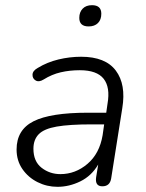

<svg xmlns="http://www.w3.org/2000/svg" viewBox="-20 -713 562 741"><path d="M202 8Q161 8 125 -10Q89 -28 66.5 -60.5Q44 -93 44 -136Q44 -212 109.5 -245Q175 -278 319 -278H390L395 -313Q406 -376 380 -409Q354 -442 288 -442Q249 -442 214.5 -434Q180 -426 148 -406Q130 -395 117.5 -402.5Q105 -410 105.5 -425Q106 -440 126 -451Q162 -473 205.5 -483.5Q249 -494 293 -494Q387 -494 427 -440.5Q467 -387 452 -296L409 -24Q404 6 375 6Q346 6 351 -29L359 -78Q333 -34 290 -13Q247 8 202 8ZM213 -41Q271 -41 317.5 -80.5Q364 -120 376 -191L382 -233H333Q248 -233 199 -224.5Q150 -216 129.5 -195Q109 -174 109 -139Q109 -90 140.5 -65.5Q172 -41 213 -41ZM322 -611Q286 -611 286 -644Q286 -666 299 -679.5Q312 -693 335 -693Q371 -693 371 -660Q371 -637 358 -624Q345 -611 322 -611Z"/></svg>

Font: Nunito Light
Style: Italic
Weight: 300
Italic angle: -9°
Designer: Vernon Adams
Foundry: Vernon Adams
Version: Version 3.601; ttfautohint (v1.8.2.53-6de2)